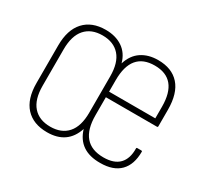

<svg xmlns="http://www.w3.org/2000/svg" viewBox="-108 -643 859 806"><g transform="rotate(30 321.5 -240.0)"><path d="M196 8Q129 8 92 -32Q55 -72 55 -149V-331Q55 -407 92 -447.5Q129 -488 196 -488Q244 -488 277.5 -465.5Q311 -443 323 -399Q337 -444 370 -466Q403 -488 450 -488Q517 -488 553 -447.5Q589 -407 589 -327V-248Q589 -243 585 -243H337V-156Q337 -19 454 -19Q505 -19 530 -45Q555 -71 554 -120Q554 -124 558 -124H578Q582 -124 582 -120Q582 -58 549.5 -25Q517 8 454 8Q350 9 323 -81Q294 8 196 8ZM196 -19Q250 -19 279.5 -52.5Q309 -86 309 -152V-328Q309 -394 279.5 -427.5Q250 -461 196 -461Q142 -461 112.5 -427.5Q83 -394 83 -328V-152Q83 -86 112.5 -52.5Q142 -19 196 -19ZM337 -270H561V-326Q561 -461 449 -461Q337 -461 337 -326Z"/></g></svg>

Font: Sofia Sans Cond ExtraLight
Style: Regular
Weight: 200
Width: 3
Designer: Botio Nikoltchev, Ani Petrova
Foundry: lettersoup
Version: Version 4.100; ttfautohint (v1.8.3)